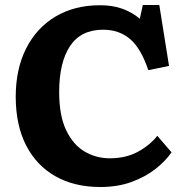

<svg xmlns="http://www.w3.org/2000/svg" viewBox="-20 -735 750 769"><path d="M382 14Q278 14 202 -29Q126 -72 84.5 -153Q43 -234 43 -348Q43 -458 84.5 -540.5Q126 -623 202 -668.5Q278 -714 381 -714Q431 -714 470 -700Q509 -686 540 -660L552 -715H618L657 -471L574 -454Q544 -543 500 -579.5Q456 -616 393 -616Q304 -616 260.5 -550.5Q217 -485 217 -366Q217 -272 245 -213.5Q273 -155 319 -128Q365 -101 420 -101Q484 -101 532 -127Q580 -153 610 -191L667 -125Q643 -90 603 -58.5Q563 -27 507.5 -6.5Q452 14 382 14Z"/></svg>

Font: Literata 12pt
Style: Bold
Weight: 700
Designer: Latin by Veronika Burian and Jose Scaglione. Greek by Irene Vlachou. Cyrillic by Vera Evstafieva.
Foundry: TypeTogether
Version: Version 3.002